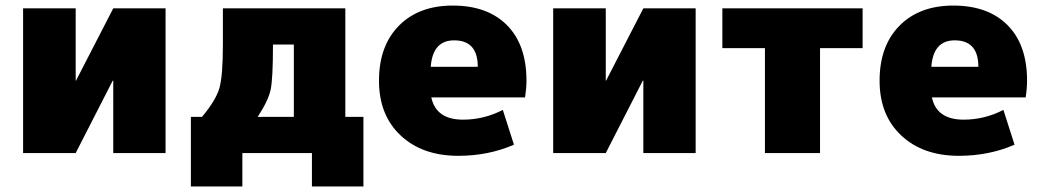

<svg xmlns="http://www.w3.org/2000/svg" viewBox="-20 -550 3744 690"><path d="M253 -260 387 -520H575V0H387V-260H385L252 0H63V-520H252V-260Z M906 -130H1036V-390H961Q961 -266 952.5 -227Q944 -188 906 -130ZM706 -130Q756 -190 768.5 -233.5Q781 -277 781 -390V-520H1221V-130H1286V120H1101V0H851V120H666V-130Z M1528 -310H1697Q1697 -405 1612 -405Q1535 -405 1528 -310ZM1530 -200Q1547 -120 1644 -120Q1719 -120 1787 -155L1827 -30Q1735 10 1627 10Q1498 10 1420 -63Q1342 -136 1342 -260Q1342 -385 1413.5 -457.5Q1485 -530 1607 -530Q1732 -530 1802 -459.5Q1872 -389 1872 -260Q1872 -233 1867 -200Z M2158 -260 2292 -520H2480V0H2292V-260H2290L2157 0H1968V-520H2157V-260Z M3080 -520V-377H2927V0H2729V-377H2576V-520Z M3327 -310H3496Q3496 -405 3411 -405Q3334 -405 3327 -310ZM3329 -200Q3346 -120 3443 -120Q3518 -120 3586 -155L3626 -30Q3534 10 3426 10Q3297 10 3219 -63Q3141 -136 3141 -260Q3141 -385 3212.5 -457.5Q3284 -530 3406 -530Q3531 -530 3601 -459.5Q3671 -389 3671 -260Q3671 -233 3666 -200Z"/></svg>

Font: Mplus 1p Black
Style: Regular
Weight: 900
Version: Version 1.061